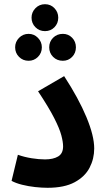

<svg xmlns="http://www.w3.org/2000/svg" viewBox="-20 -887 505 913"><path d="M35 -27 65 -151Q96 -140 130.5 -134.5Q165 -129 194 -129Q233 -129 256.5 -143Q280 -157 280 -191Q280 -212 271.5 -244Q263 -276 237.5 -326Q212 -376 161 -453L285 -525Q354 -419 391 -330Q428 -241 428 -181Q428 -132 406 -89.5Q384 -47 335 -20.5Q286 6 206 6Q179 6 147 2.5Q115 -1 85 -8.5Q55 -16 35 -27ZM194 -739Q167 -739 148.5 -757.5Q130 -776 130 -803Q130 -829 148.5 -848Q167 -867 194 -867Q221 -867 239 -848Q257 -829 257 -803Q257 -776 239 -757.5Q221 -739 194 -739ZM116 -598Q89 -598 70.5 -616.5Q52 -635 52 -662Q52 -688 70.5 -707Q89 -726 116 -726Q142 -726 160.5 -707Q179 -688 179 -662Q179 -635 160.5 -616.5Q142 -598 116 -598ZM279 -598Q251 -598 232.5 -616.5Q214 -635 214 -662Q214 -689 232.5 -707.5Q251 -726 279 -726Q305 -726 323 -707.5Q341 -689 341 -662Q341 -635 323 -616.5Q305 -598 279 -598Z"/></svg>

Font: Noto Sans Arabic Cond
Style: Bold
Weight: 700
Width: 3
Designer: Monotype Design Team, Nadine Chahine, Nizar Qandah and Khaled Hosny
Foundry: Monotype Imaging Inc.
Version: Version 2.012; ttfautohint (v1.8.4.7-5d5b)